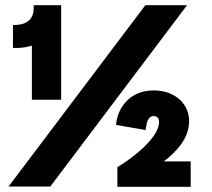

<svg xmlns="http://www.w3.org/2000/svg" viewBox="-20 -720 820 741"><path d="M103 -335H216V-700H110V-688C110 -651 88 -626 44 -624L30 -623V-535H45C64 -535 85 -538 103 -544ZM13 0H174L702 -700H541ZM433 1H716V-97H612C665 -137 710 -189 710 -253C710 -315 660 -371 573 -371C482 -371 437 -306 429 -248L428 -238L542 -218L544 -231C546 -247 552 -272 573 -272C585 -272 594 -266 594 -249C594 -192 500 -115 439 -79L433 -75Z"/></svg>

Font: Fixel Text ExtraBold
Style: Regular
Weight: 800
Width: 4
Designer: AlfaBravo + MacPaw
Foundry: Kyrylo Tkachov, Marchela Mozhyna, Serhii Makarenko, Maria Weinstein, Zakhar Kryvoshyya
Version: Version 1.211